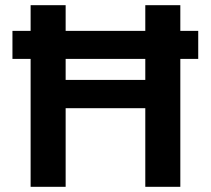

<svg xmlns="http://www.w3.org/2000/svg" viewBox="-20 -720 812 740"><path d="M28 -493V-601H744V-493ZM540 0V-700H675V0ZM98 0V-700H233V0ZM215 -303V-412H562V-303Z"/></svg>

Font: DM Sans 20pt
Style: Bold
Weight: 700
Version: Version 4.004;gftools[0.9.30]